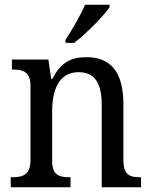

<svg xmlns="http://www.w3.org/2000/svg" viewBox="-20 -786 637 806"><path d="M255 -619V-606H291C343 -645 417 -721 440 -756V-766H337C318 -721 283 -662 255 -619ZM25 0H276V-42H271C231 -42 199 -49 199 -109V-320C199 -406 226 -483 310 -483C381 -483 407 -432 407 -346V0H572V-42H567C526 -42 498 -51 498 -114V-350C498 -487 441 -546 344 -546C282 -546 236 -527 200 -455H195L183 -536H30V-494H35C75 -494 108 -485 108 -426V-114C108 -51 74 -42 33 -42H25Z"/></svg>

Font: Noto Serif Armenian SemiCondensed
Style: Regular
Weight: 400
Width: 4
Designer: Monotype Design Team
Foundry: Monotype Imaging Inc.
Version: Version 2.008